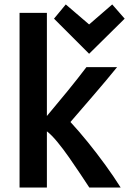

<svg xmlns="http://www.w3.org/2000/svg" viewBox="-20 -838 581 864"><path d="M523 6Q493 -42 454.5 -95Q416 -148 375.5 -198Q335 -248 297 -289Q347 -347 403.5 -412.5Q460 -478 507 -536H369Q332 -487 283.5 -427.5Q235 -368 191 -316V-780H68V6H191V-247Q212 -231 238 -199.5Q264 -168 290.5 -130Q317 -92 341 -56Q365 -20 382 6ZM276 -818 223 -754 381 -596 541 -754 485 -818 381 -728Z"/></svg>

Font: Repo DemiBold
Style: Regular
Weight: 600
Designer: Stefan Peev
Foundry: Context Ltd
Version: Version 1.502